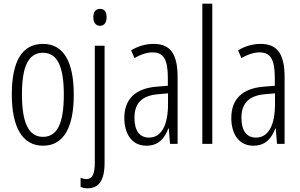

<svg xmlns="http://www.w3.org/2000/svg" viewBox="-20 -780 1629 1041"><path d="M380 -267C380 -443 326 -542 213 -542C98 -542 44 -445 44 -268C44 -91 101 10 213 10C326 10 380 -90 380 -267ZM99 -268C99 -416 132 -494 213 -494C294 -494 326 -413 326 -267C326 -112 291 -38 213 -38C134 -38 99 -117 99 -268Z M486 -686C486 -659 499 -640 522 -640C545 -640 558 -658 558 -686C558 -713 548 -732 523 -732C497 -732 486 -713 486 -686ZM456 241C513 240 547 203 547 103V-532H494V100C494 162 482 191 448 191C438 191 426 188 417 184V233C427 238 439 241 456 241Z M813 -542C771 -542 728 -530 691 -507L709 -465C747 -487 780 -496 807 -496C866 -496 890 -459 890 -358V-315L829 -310C717 -301 654 -245 654 -140C654 -61 690 10 774 10C840 10 873 -31 893 -84H895L902 0H943V-360C943 -485 906 -542 813 -542ZM835 -269 891 -274V-216C891 -106 858 -34 788 -34C738 -34 709 -70 709 -141C709 -220 749 -261 835 -269Z M1131 0V-760H1077V0Z M1393 -542C1351 -542 1308 -530 1271 -507L1289 -465C1327 -487 1360 -496 1387 -496C1446 -496 1470 -459 1470 -358V-315L1409 -310C1297 -301 1234 -245 1234 -140C1234 -61 1270 10 1354 10C1420 10 1453 -31 1473 -84H1475L1482 0H1523V-360C1523 -485 1486 -542 1393 -542ZM1415 -269 1471 -274V-216C1471 -106 1438 -34 1368 -34C1318 -34 1289 -70 1289 -141C1289 -220 1329 -261 1415 -269Z"/></svg>

Font: Noto Sans Kannada ExtraCondensed Light
Style: Regular
Weight: 300
Width: 2
Designer: Jelle Bosma - Monotype Design Team
Foundry: Monotype Imaging Inc.
Version: Version 2.005